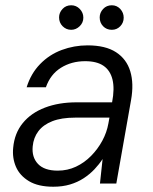

<svg xmlns="http://www.w3.org/2000/svg" viewBox="-20 -696 579 728"><path d="M182 12Q125 12 90 -9Q55 -30 40.5 -63.5Q26 -97 30 -136Q35 -191 66.5 -229.5Q98 -268 150.5 -288Q203 -308 270 -308H405Q415 -360 406.5 -394.5Q398 -429 372.5 -446.5Q347 -464 303 -464Q251 -464 211 -439Q171 -414 154 -365H81Q97 -417 132 -453Q167 -489 214 -506.5Q261 -524 312 -524Q380 -524 420 -498Q460 -472 474 -425.5Q488 -379 477 -317L421 0H359L369 -93Q356 -73 338 -54Q320 -35 297 -20Q274 -5 245.5 3.5Q217 12 182 12ZM199 -49Q236 -49 268 -64Q300 -79 325.5 -105Q351 -131 368 -162.5Q385 -194 391 -228L395 -250H265Q213 -250 178.5 -236.5Q144 -223 125.5 -198.5Q107 -174 104 -141Q100 -100 124 -74.5Q148 -49 199 -49ZM250 -583Q231 -583 217.5 -596.5Q204 -610 204 -630Q204 -648 217 -662Q230 -676 250 -676Q269 -676 282.5 -662Q296 -648 296 -629Q296 -610 282 -596.5Q268 -583 250 -583ZM404 -583Q384 -583 371 -596.5Q358 -610 358 -630Q358 -648 371 -662Q384 -676 404 -676Q423 -676 436 -662Q449 -648 449 -629Q449 -610 436 -596.5Q423 -583 404 -583Z"/></svg>

Font: DM Sans 12pt Light
Style: Italic
Weight: 300
Italic angle: -10°
Version: Version 4.004;gftools[0.9.30]